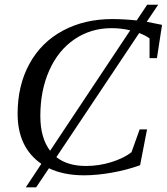

<svg xmlns="http://www.w3.org/2000/svg" viewBox="-20 -744 716 825"><path d="M135.3 61H90.8L157.7 -40Q55.7 -110.4 55.7 -255.4Q55.7 -376.5 106.2 -469.2Q156.7 -562 249.8 -612.1Q342.8 -662.1 462.4 -662.1Q511.2 -662.1 567.4 -656.2L612.3 -723.6H659.7L610.4 -650.4L676.3 -637.2L654.3 -494.1H622.6V-579.1Q604 -592.3 578.1 -602.1L222.2 -68.8Q270.5 -30.8 349.6 -30.8Q405.3 -30.8 458.5 -47.4Q511.7 -64 544.9 -89.8L580.1 -188H611.8L582 -34.2Q525.9 -13.7 461.2 -2.2Q396.5 9.3 341.3 9.3Q253.9 9.3 190.4 -21ZM459.5 -623Q371.1 -623 301 -575.9Q231 -528.8 192.1 -442.4Q153.3 -356 153.3 -245.6Q153.3 -151.4 195.3 -96.2L539.6 -613.8Q499.5 -623 459.5 -623Z"/></svg>

Font: Liberation Serif
Style: Italic
Weight: 400
Italic angle: -16.333°
Designer: Steve Matteson
Foundry: Ascender Corporation
Version: Version 2.1.5